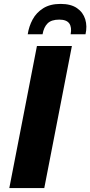

<svg xmlns="http://www.w3.org/2000/svg" viewBox="-20 -953 458 973"><path d="M167.2 -720H344.4L204.4 0H27.2ZM287 -933.2Q339.4 -933.2 370.3 -911.7Q401.2 -890.3 412 -855.1Q422.7 -820 413.3 -779.2H338.1Q344.6 -815.2 330.9 -834.4Q317.1 -853.6 280.2 -853.6Q240.3 -853.6 221.1 -834.4Q201.9 -815.2 195.7 -779.2H120.5Q126.5 -819.2 145.3 -854.2Q164.1 -889.2 199.1 -911.2Q234 -933.2 287 -933.2Z"/></svg>

Font: Kufam
Style: Italic
Weight: 400
Italic angle: -11°
Designer: Artur Schmal
Foundry: Original Type
Version: Version 1.301; ttfautohint (v1.8.3)